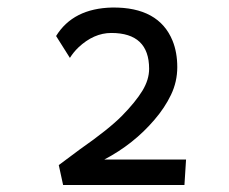

<svg xmlns="http://www.w3.org/2000/svg" viewBox="-20 -790 624 523"><path d="M386.2 -602.5Q386.2 -700.2 283.2 -700.2Q235.4 -700.2 193.4 -660.6Q180.2 -647.9 170.4 -632.3L132.8 -691.9Q179.2 -767.1 285.6 -769.5Q412.6 -771 450.2 -678.7Q462.9 -647 462.9 -607.2Q462.9 -567.4 445.8 -531.7Q428.7 -496.1 400.4 -463.4Q344.2 -397.5 264.2 -355.5H486.8L482.4 -286.1H151.9L140.1 -340.3L197.8 -383.3Q276.9 -438.5 313 -475.3Q349.1 -512.2 367.7 -542.5Q386.2 -572.8 386.2 -602.5Z"/></svg>

Font: Duru Sans
Style: Regular
Weight: 400
Designer: Onur Yazõcõgil
Foundry: Onur Yazõcõgil
Version: Version 1.001